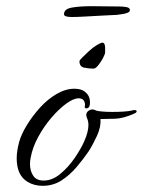

<svg xmlns="http://www.w3.org/2000/svg" viewBox="-20 -590 462 621"><path d="M118 11Q90 11 69 -2Q34 -23 34 -78Q34 -101 42 -131Q49 -156 67 -185.5Q85 -215 109.5 -242Q134 -269 163 -286Q192 -303 221 -303Q233 -303 242 -300Q254 -296 262.5 -285.5Q271 -275 271 -259Q271 -242 262.5 -240Q254 -238 254 -244Q254 -246 254.5 -248Q255 -250 255 -251Q255 -259 250.5 -265.5Q246 -272 234 -272Q218 -272 194.5 -255Q171 -238 146.5 -209.5Q122 -181 103.5 -147Q85 -113 79 -79Q78 -74 77.5 -69.5Q77 -65 77 -60Q77 -37 87.5 -21.5Q98 -6 121 -6Q149 -6 175 -27.5Q201 -49 221.5 -79Q242 -109 252 -132Q260 -150 263 -163Q266 -176 266 -185Q266 -193 264.5 -199Q263 -205 261 -209Q259 -215 259 -218Q259 -226 265.5 -231Q272 -236 279 -236Q285 -236 292 -232Q300 -230 314 -229Q328 -228 344 -228Q361 -228 378.5 -229Q396 -230 409 -233Q411 -234 415 -234Q422 -234 422 -230Q422 -226 415 -223Q380 -207 352.5 -206Q325 -205 305 -205Q307 -180 294 -151.5Q281 -123 267 -101Q250 -76 228 -50Q206 -24 179 -6.5Q152 11 118 11ZM282 -368Q269 -368 253 -371Q237 -374 237 -392Q237 -395 246.5 -404.5Q256 -414 267 -424Q278 -434 281 -436Q304 -452 311 -452Q320 -452 320 -435V-421Q320 -415 313 -402Q306 -389 297.5 -378.5Q289 -368 282 -368ZM212 -535Q187 -535 187 -544Q187 -561 212.5 -565.5Q238 -570 277 -570Q297 -570 320.5 -569.5Q344 -569 367 -569Q378 -569 389 -567Q400 -565 400 -558Q401 -552 392 -548.5Q383 -545 373 -544Q363 -543 360 -542Q337 -541 309 -539.5Q281 -538 255 -536.5Q229 -535 212 -535Z"/></svg>

Font: Allura
Style: Regular
Weight: 400
Designer: Robert E. Leuschke
Foundry: Robert E. Leuschke
Version: Version 1.110